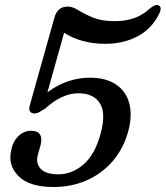

<svg xmlns="http://www.w3.org/2000/svg" viewBox="-20 -739 665 771"><path d="M25 -135.5Q31.5 -171 54 -192.5Q76.5 -214 104.5 -214Q132 -214 141 -198Q150 -182 142.5 -154.5L132.5 -119.5Q122.5 -84 143 -61.5Q163.5 -39 215 -39Q268.5 -39 314.8 -78.2Q361 -117.5 384 -202Q406.5 -285 380.8 -324.8Q355 -364.5 295 -364.5Q229 -364.5 161.5 -303Q147.5 -294 137.8 -288.8Q128 -283.5 117.5 -283.5Q106 -283.5 100.5 -291.5Q95 -299.5 99.5 -315.5L198.5 -668Q204 -688.5 217 -700.5Q230 -712.5 251.5 -712.5Q268.5 -712.5 287 -702.5Q321.5 -681 356 -667.5Q390.5 -654 441 -654Q528 -654 581.5 -704.5Q604.5 -723.5 617 -717.5Q623 -715 625 -707Q627 -699 617.5 -680.5Q588 -622 531.2 -592.5Q474.5 -563 403 -563Q353.5 -563 311.2 -574.8Q269 -586.5 237.5 -607.5L170.5 -368.5Q250 -427 341 -427Q406 -427 446.2 -399.5Q486.5 -372 499.2 -323.5Q512 -275 495 -212Q476 -142.5 432.8 -92.2Q389.5 -42 328.5 -15Q267.5 12 195.5 12Q98 12 54.5 -31.5Q11 -75 25 -135.5Z"/></svg>

Font: Fraunces 72pt S100
Style: Italic
Weight: 400
Italic angle: -16°
Version: Version 1.000; ttfautohint (v1.8.3)